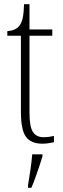

<svg xmlns="http://www.w3.org/2000/svg" viewBox="-20 -677 300 918"><path d="M183 10Q128 10 104 -23Q80 -56 80 -142V-506H15V-528Q54 -531 72 -553Q84 -568 89 -593Q94 -618 95 -657H121V-536H230V-506H121V-139Q121 -71 137.5 -46Q154 -21 188 -21Q202 -21 213 -22.5Q224 -24 238 -27V3Q225 6 210.5 8Q196 10 183 10ZM114 208Q120 172 125.5 135Q131 98 134 61H183V71Q177 92 167.5 119.5Q158 147 148.5 174Q139 201 130 221H114Z"/></svg>

Font: Noto Serif Ethiopic Condensed ExtraLight
Style: Regular
Weight: 200
Width: 3
Designer: Monotype Design Team
Foundry: Monotype Imaging Inc.
Version: Version 2.102; ttfautohint (v1.8.4.7-5d5b)